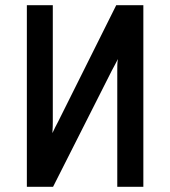

<svg xmlns="http://www.w3.org/2000/svg" viewBox="-20 -720 656 740"><path d="M83.5 0V-700H183.5V-251.5Q183.5 -243 183.2 -231.8Q183 -220.5 182 -207Q186 -216.5 193 -230Q200 -243.5 204 -251L428 -700H532.5V0H432V-448.5Q432 -457.5 432.2 -469.5Q432.5 -481.5 434.5 -492.5Q430 -483.5 422.8 -470Q415.5 -456.5 411 -448L184.5 0Z"/></svg>

Font: Overpass Mono SemiBold
Style: Regular
Weight: 600
Monospace: yes
Designer: Delve Withrington, Dave Bailey
Foundry: Delve Fonts LLC
Version: Version 4.000